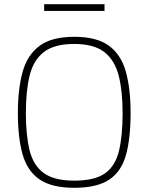

<svg xmlns="http://www.w3.org/2000/svg" viewBox="-20 -884 706 913"><path d="M333 9Q225 9 167 -31.5Q109 -72 87 -151.5Q65 -231 65 -347Q65 -461 87.5 -542Q110 -623 168 -666Q226 -709 333 -709Q440 -709 498 -666.5Q556 -624 578.5 -543Q601 -462 601 -347Q601 -226 579 -147Q557 -68 499 -29.5Q441 9 333 9ZM333 -25Q430 -25 479 -59.5Q528 -94 545.5 -165.5Q563 -237 563 -347Q563 -451 544.5 -524Q526 -597 476.5 -636Q427 -675 333 -675Q238 -675 188.5 -636.5Q139 -598 121 -525Q103 -452 103 -347Q103 -242 120.5 -170Q138 -98 187.5 -61.5Q237 -25 333 -25ZM190 -832V-864H477V-832Z"/></svg>

Font: TitilliumWeb ExtraLight
Style: Regular
Weight: 400
Designer: Mohamed Gaber, Accademia di Belle Arti di Urbino and others
Foundry: Kief Type Foundry, Accademia di Belle Arti di Urbino and others
Version: Version 3.000; ttfautohint (v1.8.2)